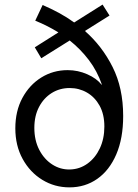

<svg xmlns="http://www.w3.org/2000/svg" viewBox="-20 -810 602 838"><path d="M283.2 7.8Q218.3 7.8 164.6 -25.1Q110.8 -58.1 78.9 -116.2Q46.9 -174.3 46.9 -250Q46.9 -325.2 77.6 -382.3Q108.4 -439.5 160.2 -471.7Q211.9 -503.9 275.4 -503.9Q320.3 -503.9 361.1 -485.8Q401.9 -467.8 423.3 -440.4H424.8Q404.3 -500 367.7 -548.1Q331.1 -596.2 284.2 -633.3L160.2 -555.7L131.8 -603.5L234.9 -668.5Q188 -697.8 133.8 -719.7L166 -788.1Q202.6 -772.5 237.3 -753.7Q272 -734.9 303.7 -711.9L427.7 -790L458 -742.2L350.6 -674.8Q425.3 -609.4 471.4 -517.6Q517.6 -425.8 517.6 -303.7Q517.6 -206.1 487.5 -136.2Q457.5 -66.4 404.5 -29.3Q351.6 7.8 283.2 7.8ZM285.2 -70.3Q327.6 -71.3 361.8 -95.9Q396 -120.6 415.8 -162.6Q435.5 -204.6 435.5 -257.8Q435.5 -311 414.8 -348.6Q394 -386.2 359.6 -406Q325.2 -425.8 284.2 -425.8Q240.7 -425.8 205.8 -404.1Q170.9 -382.3 150.4 -343.3Q129.9 -304.2 129.9 -252Q129.9 -197.8 151.1 -156.5Q172.4 -115.2 207.8 -92.3Q243.2 -69.3 285.2 -70.3Z"/></svg>

Font: Reddit Mono
Style: Regular
Weight: 400
Monospace: yes
Designer: Stephen Hutchings
Foundry: Reddit
Version: Version 1.014; ttfautohint (v1.8.4.7-5d5b)